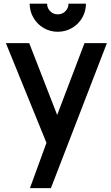

<svg xmlns="http://www.w3.org/2000/svg" viewBox="-20 -772 599 1033"><path d="M160.2 -676.3Q139.6 -710.9 139.6 -752.4H233.4Q233.4 -728.5 250 -711.7Q266.6 -694.8 291 -694.8Q315.4 -694.8 332 -711.7Q348.6 -728.5 348.6 -752.4H442.4Q442.4 -710.9 422.4 -676.5Q402.3 -642.1 367.7 -621.6Q332.5 -601.1 291 -601.1Q249.5 -601.1 215.1 -621.1Q180.7 -641.1 160.2 -676.3ZM253.9 240.2H141.1L230 -3.4L11.7 -540H137.2L287.6 -153.3L434.6 -540H555.2Z"/></svg>

Font: Vela Sans Bd
Style: Bold
Weight: 700
Designer: Principal design: Mikhail Sharanda - project Manrope.
Design modification: Ravid Balaliev
Foundry: Mikhail Sharanda
Version: Version 1.001